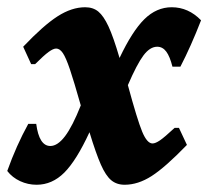

<svg xmlns="http://www.w3.org/2000/svg" viewBox="-44 -498 575 530"><path d="M511 -442Q483 -370 454 -314H432Q425 -342 415 -355.5Q405 -369 390 -369Q370 -369 352 -345Q334 -321 309 -263Q335 -167 348.5 -134.5Q362 -102 377 -102Q385 -102 397.5 -110.5Q410 -119 438 -145H450L472 -98Q412 -36 374.5 -12Q337 12 300 12Q278 12 263 -0.5Q248 -13 234.5 -43.5Q221 -74 203 -133Q167 -55 133.5 -21.5Q100 12 57 12Q33 12 11.5 2Q-10 -8 -24 -26Q1 -96 34 -156H56Q64 -95 95 -95Q115 -95 135.5 -122Q156 -149 179 -207Q160 -274 149 -306.5Q138 -339 129.5 -351.5Q121 -364 111 -364Q103 -364 90 -354.5Q77 -345 53 -321H42L20 -369Q76 -428 115 -453Q154 -478 191 -478Q213 -478 227.5 -466Q242 -454 255.5 -425Q269 -396 286 -338Q321 -412 354.5 -445Q388 -478 430 -478Q476 -478 511 -442Z"/></svg>

Font: Alegreya ExtraBold
Style: Italic
Weight: 800
Italic angle: -7°
Designer: Juan Pablo del Peral
Foundry: Huerta Tipografica
Version: Version 2.007; ttfautohint (v1.6)